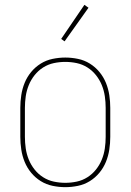

<svg xmlns="http://www.w3.org/2000/svg" viewBox="-20 -766 540 794"><path d="M250 8Q224 8 197.5 2.5Q171 -3 148.5 -17Q126 -31 109 -51.5Q92 -72 82 -96.5Q72 -121 68 -147.5Q64 -174 64 -200V-320Q64 -346 68 -372.5Q72 -399 82 -423.5Q92 -448 109 -468.5Q126 -489 148.5 -503Q171 -517 197.5 -522.5Q224 -528 250 -528Q276 -528 302.5 -522.5Q329 -517 351.5 -503Q374 -489 391 -468.5Q408 -448 418 -423.5Q428 -399 432 -372.5Q436 -346 436 -320V-200Q436 -174 432 -147.5Q428 -121 418 -96.5Q408 -72 391 -51.5Q374 -31 351.5 -17Q329 -3 302.5 2.5Q276 8 250 8ZM250 -10Q274 -10 297.5 -15Q321 -20 341.5 -33Q362 -46 377 -65Q392 -84 401 -106Q410 -128 413.5 -152Q417 -176 417 -200V-320Q417 -344 413.5 -368Q410 -392 401 -414Q392 -436 377 -455Q362 -474 341.5 -487Q321 -500 297.5 -505Q274 -510 250 -510Q226 -510 202.5 -505Q179 -500 158.5 -487Q138 -474 123 -455Q108 -436 99 -414Q90 -392 86.5 -368Q83 -344 83 -320V-200Q83 -176 86.5 -152Q90 -128 99 -106Q108 -84 123 -65Q138 -46 158.5 -33Q179 -20 202.5 -15Q226 -10 250 -10ZM247 -595 233 -605 329 -746 346 -734Z"/></svg>

Font: Iosevka Curly Thin
Style: Regular
Weight: 100
Monospace: yes
Designer: Belleve Invis
Foundry: Belleve Invis
Version: Version 22.1.2; ttfautohint (v1.8.4)